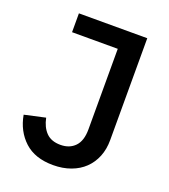

<svg xmlns="http://www.w3.org/2000/svg" viewBox="-131 -793 793 900"><g transform="rotate(20 265.5 -343.0)"><path d="M449 -698V-190Q449 -144 434 -107Q419 -70 391.5 -43.5Q364 -17 324.5 -2.5Q285 12 237 12Q146 12 93.5 -36.5Q41 -85 27 -163L131 -186Q140 -141 165.5 -115Q191 -89 237 -89Q282 -89 309 -117Q336 -145 336 -202V-604H108V-698Z"/></g></svg>

Font: IBM Plex Sans KR Medium
Style: Regular
Weight: 500
Designer: Mike Abbink; Paul van der Laan; Pieter van Rosmalen; Wujin Sim; Chorong Kim; Dohee Lee;
Foundry: Sandoll Inc.
Version: Version 1.001